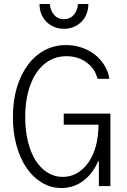

<svg xmlns="http://www.w3.org/2000/svg" viewBox="-20 -937 640 967"><path d="M301 -309H476Q476 -251 463 -202.5Q450 -154 426 -119.5Q402 -85 369 -65.5Q336 -46 296 -46Q254 -46 219 -68Q184 -90 159 -129.5Q134 -169 120.5 -225Q107 -281 107 -348Q107 -418 122 -474.5Q137 -531 164 -571Q191 -611 229 -632.5Q267 -654 314 -654Q373 -654 416 -622.5Q459 -591 471 -540H531Q525 -577 505.5 -608.5Q486 -640 457 -662.5Q428 -685 391 -697.5Q354 -710 313 -710Q253 -710 204 -683.5Q155 -657 119.5 -609Q84 -561 64.5 -494.5Q45 -428 45 -347Q45 -269 63.5 -203Q82 -137 114.5 -90Q147 -43 192 -16.5Q237 10 290 10Q338 10 377.5 -12Q417 -34 445.5 -73.5Q474 -113 489.5 -168Q505 -223 505 -289L470 -124H478V0H536V-365H301ZM231 -917H179Q179 -890 188 -867Q197 -844 213.5 -827.5Q230 -811 252.5 -801.5Q275 -792 302 -792Q329 -792 351.5 -801.5Q374 -811 390.5 -827.5Q407 -844 416 -867Q425 -890 425 -917H373Q370 -882 350.5 -861Q331 -840 302 -840Q273 -840 253.5 -861Q234 -882 231 -917Z"/></svg>

Font: CommitMonoV142 ExtLt
Style: Regular
Weight: 200
Monospace: yes
Designer: Eigil Nikolajsen
Foundry: Eigil Nikolajsen
Version: Version 1.142